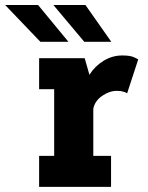

<svg xmlns="http://www.w3.org/2000/svg" viewBox="-104 -726 574 746"><path d="M48 0V-120.5H106.5V-379.5H48V-500H225L243.5 -435.5Q265 -469.5 298.8 -490Q332.5 -510.5 370.5 -510.5Q401 -510.5 415.5 -504Q430 -497.5 433 -495L390 -363.5Q387 -366 376.5 -369.5Q366 -373 350 -373Q321 -373 292.8 -353.5Q264.5 -334 258.5 -303.5V-120.5H327.5V0ZM223.5 -563.5 103.5 -706.5H228L328.5 -563.5ZM53 -563.5 -84 -706.5H44L162 -563.5Z"/></svg>

Font: Trispace Condensed
Style: Bold
Weight: 700
Width: 3
Designer: Tyler Finck
Foundry: Etcetera Type Company
Version: Version 1.210; ttfautohint (v1.8.3)